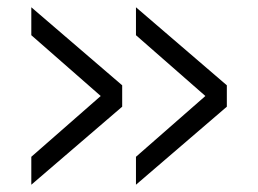

<svg xmlns="http://www.w3.org/2000/svg" viewBox="-20 -554 710 528"><path d="M353.9 -46V-122.8L566.6 -309.1V-270.9L353.9 -457.2V-534L603.8 -319.4V-260.6ZM66.1 -46V-122.8L278.8 -309.1V-270.9L66.1 -457.2V-534L316 -319.4V-260.6Z"/></svg>

Font: Murecho Thin
Style: Regular
Weight: 100
Designer: Neil Summerour
Foundry: Positype
Version: Version 1.010